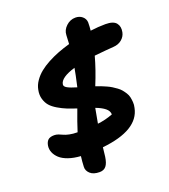

<svg xmlns="http://www.w3.org/2000/svg" viewBox="-167 -931 1050 1192"><g transform="rotate(-20 358.0 -335.5)"><path d="M285.2 141.1Q243.7 141.1 222.7 121.3Q201.7 101.6 203.1 77.1Q204.6 40.5 209 7.8Q163.6 4.9 128.4 -7.3Q93.3 -19.5 73.2 -38.1Q53.2 -56.6 44.4 -78.4Q35.6 -100.1 39.1 -123Q43 -146.5 55.9 -158.7Q68.8 -170.9 97.2 -170.9Q110.4 -170.9 124.5 -165.8Q138.7 -160.6 150.9 -154.5Q163.1 -148.4 186.8 -143.3Q210.4 -138.2 240.2 -138.2Q258.8 -197.8 289.1 -277.8Q252 -290 226.3 -300.3Q200.7 -310.5 171.6 -327.6Q142.6 -344.7 126.5 -363.3Q110.4 -381.8 102.3 -409.7Q94.2 -437.5 101.1 -470.2Q106.4 -499 124.8 -525.6Q143.1 -552.2 168.9 -573.2Q194.8 -594.2 229.5 -612.8Q264.2 -631.3 300.5 -645.3Q336.9 -659.2 377.9 -670.9Q378.9 -690.9 380.9 -729Q381.8 -761.7 408.7 -786.9Q435.5 -812 470.2 -812Q497.1 -812 515.4 -796.6Q533.7 -781.2 535.2 -757.8Q535.2 -730.5 532.2 -703.1Q585.4 -710 631.8 -710Q683.6 -710 702.4 -686.8Q721.2 -663.6 713.9 -627Q708.5 -599.6 686 -580.8Q663.6 -562 629.9 -560.1Q585 -557.1 502.9 -548.8Q480.5 -465.8 440.9 -369.1Q459.5 -363.3 475.1 -356.9Q490.7 -350.6 508.3 -342.8Q525.9 -335 539.6 -326.4Q553.2 -317.9 567.6 -307.4Q582 -296.9 591.6 -285.4Q601.1 -273.9 610.1 -259.8Q619.1 -245.6 622.6 -230.5Q626 -215.3 627.4 -197Q628.9 -178.7 624 -159.2Q596.2 -22 356 2.9Q353.5 21 349.1 63Q343.3 104 328.1 122.6Q313 141.1 285.2 141.1ZM255.9 -450.2Q252.4 -435.5 272.5 -424.3Q292.5 -413.1 334 -400.9Q353 -484.4 358.9 -521Q263.2 -492.2 255.9 -450.2ZM478 -169.9Q477.5 -193.4 455.8 -210.9Q434.1 -228.5 395 -243.2Q380.4 -168 377 -145Q427.7 -150.4 478 -169.9Z"/></g></svg>

Font: Shantell Sans Irregular
Style: Bold Italic
Weight: 700
Italic angle: -11.31°
Designer: Stephen Nixon, Anya Danilova, Shantell Martin
Foundry: Arrow Type
Version: Version 1.006;[9816181b4]